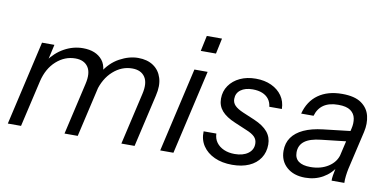

<svg xmlns="http://www.w3.org/2000/svg" viewBox="-70 -927 2320 1144"><g transform="rotate(10 1090.0 -355.0)"><path d="M22 0 139 -510H214L187 -390H192L102 0ZM365 0 437 -313Q453 -381 429 -416.5Q405 -452 352 -452Q288 -452 237 -406.5Q186 -361 167 -282L182 -407Q220 -461 273.5 -490.5Q327 -520 386 -520Q465 -520 504 -472Q543 -424 518 -317L445 0ZM709 0 781 -313Q797 -381 773 -416.5Q749 -452 696 -452Q632 -452 580.5 -406Q529 -360 508 -280L513 -395Q551 -458 608 -489Q665 -520 720 -520Q775 -520 812 -495Q849 -470 863 -424.5Q877 -379 862 -317L789 0Z M944 0 1061 -510H1141L1024 0ZM1079 -626 1099 -720H1191L1171 -626Z M1380 10Q1319 10 1273 -11Q1227 -32 1202 -69.5Q1177 -107 1179 -157H1256Q1257 -126 1273.5 -103.5Q1290 -81 1318.5 -68.5Q1347 -56 1384 -56Q1434 -56 1464.5 -78Q1495 -100 1495 -137Q1495 -162 1479 -178.5Q1463 -195 1428 -209L1355 -240Q1300 -263 1273.5 -293.5Q1247 -324 1247 -367Q1247 -412 1271 -446.5Q1295 -481 1336.5 -500.5Q1378 -520 1432 -520Q1485 -520 1526 -501Q1567 -482 1590.5 -448.5Q1614 -415 1615 -369H1539Q1536 -396 1521.5 -415Q1507 -434 1482.5 -444Q1458 -454 1424 -454Q1379 -454 1352 -434Q1325 -414 1325 -379Q1325 -356 1341 -339.5Q1357 -323 1392 -308L1463 -278Q1519 -254 1545.5 -222Q1572 -190 1572 -146Q1572 -99 1548.5 -63.5Q1525 -28 1482 -9Q1439 10 1380 10Z M1981 0Q1980 -11 1983.5 -33Q1987 -55 1993 -83L1988 -84L2044 -326Q2052 -359 2046.5 -388Q2041 -417 2016.5 -434.5Q1992 -452 1943 -452Q1888 -452 1854.5 -429.5Q1821 -407 1808 -362H1733Q1753 -439 1810 -479.5Q1867 -520 1954 -520Q2030 -520 2070.5 -491.5Q2111 -463 2122 -417Q2133 -371 2121 -319L2067 -86Q2063 -67 2060 -43Q2057 -19 2058 0ZM1822 10Q1752 10 1710 -27.5Q1668 -65 1668 -126Q1668 -173 1692 -207Q1716 -241 1762.5 -262.5Q1809 -284 1878 -292L2060 -313L2045 -248L1876 -229Q1810 -222 1778 -197.5Q1746 -173 1746 -130Q1746 -94 1770.5 -76Q1795 -58 1842 -58Q1905 -58 1950 -87Q1995 -116 2007 -164L2004 -92Q1976 -44 1928.5 -17Q1881 10 1822 10Z"/></g></svg>

Font: Instrument Sans
Style: Italic
Weight: 400
Italic angle: -13°
Designer: Rodrigo Fuenzalida
Foundry: fragTYPE
Version: Version 1.000;gftools[0.9.28]